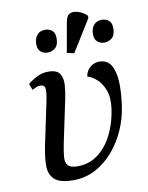

<svg xmlns="http://www.w3.org/2000/svg" viewBox="-90 -872 731 947"><g transform="rotate(-10 275.5 -398.5)"><path d="M200 10Q133 10 106.5 -15Q80 -40 80 -82.5Q80 -125 91 -179L136 -393Q146 -441 143.5 -459.5Q141 -478 119 -478Q110 -478 100 -474Q90 -470 79 -464L67 -495Q85 -511 112.5 -525Q140 -539 170 -539Q213 -539 227.5 -517Q242 -495 239.5 -460.5Q237 -426 229 -388L185 -179Q177 -140 174.5 -112Q172 -84 184.5 -69Q197 -54 233 -54Q291 -54 335 -87Q379 -120 407.5 -176.5Q436 -233 446 -303Q454 -359 440 -396.5Q426 -434 402 -455Q378 -476 356 -482Q361 -511 381 -527.5Q401 -544 426 -544Q468 -544 486.5 -510.5Q505 -477 506.5 -424Q508 -371 499 -310Q491 -250 466 -193Q441 -136 402 -90Q363 -44 312 -17Q261 10 200 10ZM313 -606 277 -614 304 -766Q310 -798 329 -804.5Q348 -811 371.5 -802Q395 -793 412 -776L411 -764ZM470 -632Q448 -632 434 -644.5Q420 -657 420 -682Q420 -711 434.5 -728Q449 -745 474 -745Q496 -745 510 -733Q524 -721 524 -695Q524 -660 507 -646Q490 -632 470 -632ZM186 -632Q164 -632 150 -644.5Q136 -657 136 -682Q136 -711 150.5 -728Q165 -745 190 -745Q212 -745 226 -733Q240 -721 240 -695Q240 -660 223 -646Q206 -632 186 -632Z"/></g></svg>

Font: NotoSerif-Italic
Style: Regular
Weight: 400
Italic angle: -12°
Designer: Monotype Design Team
Foundry: Monotype Imaging Inc.
Version: Version 2.007; ttfautohint (v1.8) -l 8 -r 50 -G 200 -x 14 -D